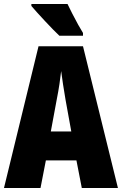

<svg xmlns="http://www.w3.org/2000/svg" viewBox="-20 -947 614 967"><path d="M392 0 365 -139H211L184 0H0L174 -714H398L574 0ZM310 -445Q303 -485 297.5 -522Q292 -559 288 -589Q285 -561 279.5 -524Q274 -487 266 -447L236 -285H339ZM320 -927Q329 -908 344 -878.5Q359 -849 374 -822Q389 -795 398 -781V-767H279Q267 -778 247.5 -798Q228 -818 206.5 -841Q185 -864 166.5 -884.5Q148 -905 138 -917V-927Z"/></svg>

Font: Noto Sans Sinhala ExtraCondensed Black
Style: Regular
Weight: 900
Width: 2
Designer: Jelle Bosma - Monotype Design Team
Foundry: Monotype Imaging Inc.
Version: Version 2.006; ttfautohint (v1.8.4.7-5d5b)